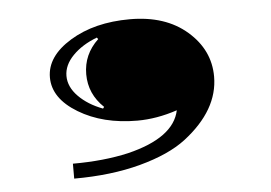

<svg xmlns="http://www.w3.org/2000/svg" viewBox="-37 -276 669 474"><g transform="rotate(-5 297.5 -39.0)"><path d="M218 -187 215 -191Q178 -177 155 -153.5Q132 -130 132 -103Q132 -76 155 -52.5Q178 -29 215 -15L218 -19Q181 -54 181 -103Q181 -152 218 -187ZM495 -70Q495 13 408 80Q366 112 293.5 131.5Q221 151 129 151V114Q206 114 267 100Q382 72 396 5Q345 22 297 22Q212 22 151.5 -14.5Q91 -51 91 -103Q91 -155 151.5 -192Q212 -229 300 -229Q388 -229 441.5 -182.5Q495 -136 495 -70Z"/></g></svg>

Font: Diplomata
Style: Regular
Weight: 400
Width: 7
Designer: Eduardo Rodriguez Tunni
Foundry: Eduardo Rodriguez Tunni
Version: Version 1.001